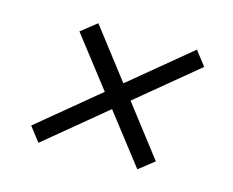

<svg xmlns="http://www.w3.org/2000/svg" viewBox="-65 -625 691 570"><g transform="rotate(15 280.0 -340.5)"><path d="M93 -146 59 -190 476 -535 510 -491ZM397 -146 125 -497 173 -535 444 -183Z"/></g></svg>

Font: Roboto Serif 20pt Light
Style: Italic
Weight: 300
Italic angle: -10°
Version: Version 1.007